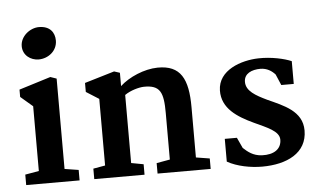

<svg xmlns="http://www.w3.org/2000/svg" viewBox="-55 -918 1689 1018"><g transform="rotate(-5 789.0 -409.0)"><path d="M169.9 -657.7C219.7 -657.7 269 -693.8 269 -750C269 -793 243.7 -828.6 185.5 -828.6C138.2 -828.6 85.9 -788.6 85.9 -735.4C85.9 -687 127 -657.7 169.9 -657.7ZM45.4 0H329.6V-55.7L255.4 -67.4V-548.3L222.7 -559.6L54.2 -507.3V-468.3L118.7 -413.1V-68.4L45.4 -55.7Z M407.7 0H675.3V-55.7L609.9 -67.9V-430.2C640.6 -452.1 686 -463.9 710.4 -464.8C799.8 -466.8 815.9 -426.3 815.9 -315.4V-68.4L744.6 -55.7V0H1027.3V-55.7L954.6 -67.4V-335.4C954.6 -485.4 916.5 -561 793.5 -559.6C722.2 -558.6 640.6 -523.4 592.3 -479V-549.8L562 -559.6L403.3 -512.2V-464.4L471.2 -421.4V-66.9L407.7 -55.7Z M1115.7 -31.2C1167 -2 1239.7 11.7 1300.8 11.7C1432.1 11.7 1541 -39.6 1541 -160.2C1541 -263.7 1441.9 -300.8 1357.4 -339.4C1298.8 -367.7 1247.6 -395 1248.5 -444.8C1249 -487.8 1289.1 -505.9 1336.4 -505.9C1371.6 -505.4 1396.5 -488.3 1414.1 -468.8L1439 -410.6H1505.4V-531.7C1470.2 -547.4 1399.4 -564 1329.6 -562C1239.3 -559.6 1114.3 -519 1112.3 -409.7C1110.8 -314 1190.9 -264.2 1276.4 -224.1C1344.2 -192.4 1408.2 -168.5 1408.7 -123C1408.7 -72.8 1368.7 -45.4 1304.2 -48.3C1256.8 -50.8 1229.5 -74.7 1206.1 -96.2L1180.2 -152.3H1115.7Z"/></g></svg>

Font: Merriweather
Style: Bold
Weight: 700
Designer: Eben Sorkin ( eben@eyebytes.com )
Foundry: Sorkin Type Co.
Version: Version 1.003